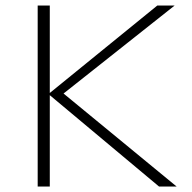

<svg xmlns="http://www.w3.org/2000/svg" viewBox="-20 -678 698 698"><path d="M622 0H558L161 -332V0H117V-658H161V-340L552 -658H615L211 -338Z"/></svg>

Font: EauTestInfant Light
Style: Regular
Weight: 300
Designer: Christian Thalmann (Catharsis Fonts)
Version: Version 0.001;PS 000.001;hotconv 1.0.88;makeotf.lib2.5.64775